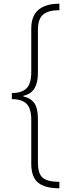

<svg xmlns="http://www.w3.org/2000/svg" viewBox="-20 -852 398 1038"><path d="M44 -349Q98 -349 123.5 -374.5Q149 -400 149 -462V-697Q149 -766 188 -799Q227 -832 301 -832V-797Q242 -797 213.5 -773.5Q185 -750 185 -691V-457Q185 -406 167 -375Q149 -344 106 -334V-331Q148 -321 166.5 -293Q185 -265 185 -209V26Q185 88 211.5 109.5Q238 131 301 131V166Q224 166 186.5 136Q149 106 149 32V-205Q149 -266 123.5 -291Q98 -316 44 -316Z"/></svg>

Font: Noto Sans Gurmukhi SemiCondensed ExtraLight
Style: Regular
Weight: 200
Width: 4
Designer: Jelle Bosma - Monotype Design Team
Foundry: Monotype Imaging Inc.
Version: Version 2.004; ttfautohint (v1.8.4.7-5d5b)